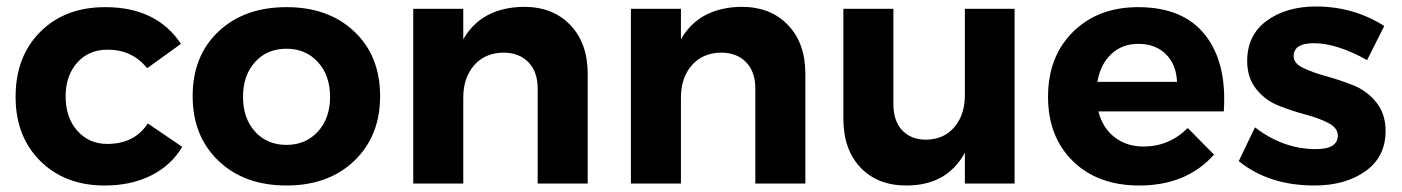

<svg xmlns="http://www.w3.org/2000/svg" viewBox="-20 -565 4314 591"><path d="M28 -267Q28 -391 104 -467Q180 -543 304 -543Q462 -543 537 -430L433 -355Q386 -413 310 -412Q253 -412 217.5 -372Q182 -332 182 -268Q182 -203 218 -162.5Q254 -122 310 -122Q394 -122 435 -185L541 -113Q507 -56 445.5 -25Q384 6 302 6Q180 6 104 -69.5Q28 -145 28 -267Z M573 -269Q573 -393 652.5 -468Q732 -543 862 -543Q991 -543 1070.5 -468Q1150 -393 1150 -269Q1150 -146 1070.5 -70Q991 6 862 6Q732 6 652.5 -70Q573 -146 573 -269ZM862 -119Q921 -119 958.5 -160Q996 -201 996 -267Q996 -333 958.5 -374Q921 -415 862 -415Q802 -415 765 -374Q728 -333 728 -267Q728 -201 765 -160Q802 -119 862 -119Z M1252 0V-538H1406V-444Q1462 -542 1592 -544Q1682 -544 1735.5 -488Q1789 -432 1789 -338V0H1635V-293Q1635 -344 1606.5 -373.5Q1578 -403 1529 -403Q1472 -402 1439 -363.5Q1406 -325 1406 -265V0Z M1922 0V-538H2076V-444Q2132 -542 2262 -544Q2352 -544 2405.5 -488Q2459 -432 2459 -338V0H2305V-293Q2305 -344 2276.5 -373.5Q2248 -403 2199 -403Q2142 -402 2109 -363.5Q2076 -325 2076 -265V0Z M2576 -200V-538H2730V-244Q2730 -193 2757 -164Q2784 -135 2831 -135Q2886 -136 2918 -174Q2950 -212 2950 -272V-538H3103V0H2950V-95Q2895 6 2770 6Q2681 6 2628.5 -49.5Q2576 -105 2576 -200Z M3206 -267Q3206 -391 3283 -467Q3360 -543 3483 -543Q3622 -543 3689.5 -457.5Q3757 -372 3747 -222H3361Q3374 -171 3411 -142.5Q3448 -114 3500 -114Q3579 -114 3636 -171L3717 -89Q3632 6 3487 6Q3359 6 3282.5 -69Q3206 -144 3206 -267ZM3358 -313H3603Q3601 -366 3569 -398Q3537 -430 3484 -430Q3434 -430 3400.5 -398.5Q3367 -367 3358 -313Z M3793 -69 3843 -173Q3930 -106 4030 -106Q4098 -106 4098 -148Q4098 -171 4069.5 -186Q4041 -201 4000 -212Q3959 -223 3917.5 -239Q3876 -255 3847.5 -290Q3819 -325 3819 -377Q3819 -457 3879 -501Q3939 -545 4031 -545Q4146 -545 4241 -485L4188 -380Q4095 -432 4024 -432Q3962 -432 3962 -392Q3962 -370 3991 -356Q4020 -342 4062 -330.5Q4104 -319 4145.5 -302.5Q4187 -286 4216 -250.5Q4245 -215 4245 -162Q4245 -82 4183 -38Q4121 6 4026 6Q3886 6 3793 -69Z"/></svg>

Font: Trueno
Style: SBd
Weight: 600
Designer: Julieta Ulanovsky
Foundry: Julieta Ulanovsky
Version: Version 3.001b